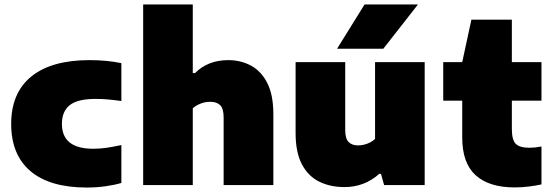

<svg xmlns="http://www.w3.org/2000/svg" viewBox="-20 -828 2470 859"><path d="M368 11Q203 11 116.5 -62.2Q30 -135.5 30 -273.5Q30 -412.5 120.2 -485.8Q210.5 -559 380 -559Q459.5 -559 523 -545.5V-376Q491.5 -380.5 464.2 -383Q437 -385.5 407.5 -385.5Q327 -385.5 292 -357.5Q257 -329.5 257 -274Q257 -162.5 397 -162.5Q426.5 -162.5 454.8 -166.5Q483 -170.5 523 -179V-9.5Q493 -0.5 453 5.2Q413 11 368 11Z M620.5 0V-808H842.5V-501H852.5Q910 -559 1001.5 -559Q1057.5 -559 1103.2 -534.2Q1149 -509.5 1176 -456.2Q1203 -403 1203 -316.5V0H980.5V-302.5Q980.5 -342.5 965 -357.5Q949.5 -372.5 920.5 -372.5Q897.5 -372.5 876.8 -364.2Q856 -356 842.5 -343.5V0Z M1521 9Q1457 9 1407.8 -15.5Q1358.5 -40 1330.5 -93.2Q1302.5 -146.5 1302.5 -233V-550H1524.5V-247Q1524.5 -207.5 1539.8 -192.5Q1555 -177.5 1582 -177.5Q1603 -177.5 1623.8 -185.5Q1644.5 -193.5 1658 -206.5V-550H1880V0H1698.5L1684.5 -50H1676.5Q1610.5 9 1521 9ZM1488 -610 1611 -808H1850L1695 -610Z M2283 10.5Q2168 10.5 2108 -44Q2048 -98.5 2048 -212.5V-377.5H1963V-550H2048L2089 -740H2270V-550H2402.5V-377.5H2270V-251Q2270 -202 2287.5 -184.5Q2305 -167 2348 -167Q2360 -167 2373 -168.2Q2386 -169.5 2402.5 -172.5V-3Q2378.5 2.5 2345.8 6.5Q2313 10.5 2283 10.5Z"/></svg>

Font: Encode Sans Semi Expanded Black
Style: Regular
Weight: 900
Width: 6
Designer: Multiple Designers
Foundry: Impallari Type
Version: Version 3.000; ttfautohint (v1.8.3) -l 8 -r 50 -G 200 -x 14 